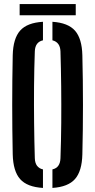

<svg xmlns="http://www.w3.org/2000/svg" viewBox="-20 -915 468 943"><path d="M191 8Q113.5 3.5 79 -35.2Q44.5 -74 42.5 -157Q37.5 -400 42.5 -643.5Q44.5 -726 79 -764.8Q113.5 -803.5 191 -808V-717Q152.5 -708.5 151 -662.5Q148 -581 147.2 -491.2Q146.5 -401.5 147.5 -311.2Q148.5 -221 151 -138Q152.5 -91.5 191 -83ZM237.5 8V-83Q275.5 -91.5 277 -138Q280 -221 280.8 -311.2Q281.5 -401.5 280.5 -491.2Q279.5 -581 277 -662.5Q275.5 -707.5 237.5 -717V-808Q314.5 -803 348.5 -764.2Q382.5 -725.5 384.5 -643.5Q390.5 -399 384.5 -157Q382.5 -74.5 348.5 -35.8Q314.5 3 237.5 8ZM76.5 -895H352V-840H76.5Z"/></svg>

Font: Big Shoulders Stencil Display
Style: Bold
Weight: 700
Designer: Patric King
Foundry: XO Type Co
Version: Version 1.000